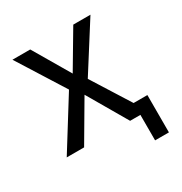

<svg xmlns="http://www.w3.org/2000/svg" viewBox="-148 -601 799 842"><g transform="rotate(-30 251.0 -180.5)"><path d="M397 129V0H367V-60H467V129ZM24 0 194 -273 195 -231 32 -490H122L239 -291H222L340 -490H427L264 -233L265 -270L435 0H345L222 -211H236L112 0Z"/></g></svg>

Font: Nunito Sans 10pt Condensed
Style: Regular
Weight: 400
Width: 3
Designer: Vernon Adams
Foundry: Vernon Adams
Version: Version 3.101;gftools[0.9.27]